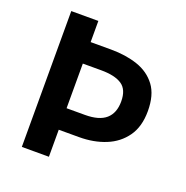

<svg xmlns="http://www.w3.org/2000/svg" viewBox="-132 -862 953 984"><g transform="rotate(20 345.0 -370.5)"><path d="M91.3 0V-740.8H239V-625.4H349.9Q431.1 -625.4 495.6 -603.6Q560 -581.7 597.8 -531.2Q635.6 -480.7 635.6 -392.9Q635.6 -308.1 597 -253.9Q558.4 -199.7 494 -173.6Q429.6 -147.4 349.9 -147.4H239V0ZM239 -264.7H339.3Q416.3 -264.7 453.3 -297.1Q490.3 -329.5 490.3 -392.9Q490.3 -457.5 452.1 -482.8Q413.9 -508.2 339.3 -508.2H239Z"/></g></svg>

Font: Noto Sans TC
Style: Regular
Weight: 100
Designer: Ryoko NISHIZUKA 西塚涼子 (kana, bopomofo & ideographs); Paul D. Hunt (Latin, Greek & Cyrillic); Sandoll Communications 산돌커뮤니
Foundry: Adobe
Version: Version 2.004;hotconv 1.0.118;makeotfexe 2.5.65603